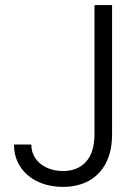

<svg xmlns="http://www.w3.org/2000/svg" viewBox="-20 -727 546 757"><path d="M421.9 -707V-198.2Q421.9 -130.9 397.7 -84.2Q373.5 -37.6 329.8 -13.9Q286.1 9.8 228.5 9.8Q172.9 9.8 128.9 -11Q85 -31.7 60.1 -69.6Q35.2 -107.4 35.2 -157.2H103.5Q103.5 -126.5 119.6 -102.8Q135.7 -79.1 164.3 -65.9Q192.9 -52.7 228.5 -52.7Q286.1 -52.7 319.3 -89.4Q352.5 -126 352.5 -198.2V-707Z"/></svg>

Font: Pretendard JP Light
Style: Regular
Weight: 300
Designer: Base glyphs from Inter by Rasmus Andersson; Hangeul glyphs from Noto Sans CJK(Source Han Sans) by Jang Soo-young and Kan
Foundry: Kil Hyung-jin
Version: Version 1.309